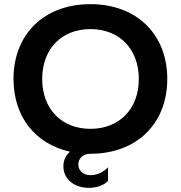

<svg xmlns="http://www.w3.org/2000/svg" viewBox="-20 -730 870 924"><path d="M415 10C637 10 785 -134 785 -350C785 -566 637 -710 415 -710C193 -710 45 -566 45 -350C45 -168 150 -37 317 0C297 17 285 41 285 70C285 133 338 174 408 174C451 174 485 158 500 140V75C479 97 449 113 416 113C381 113 357 92 357 61C357 33 379 10 415 10ZM415 -110C276 -110 183 -206 183 -350C183 -494 276 -590 415 -590C555 -590 648 -494 648 -350C648 -206 555 -110 415 -110Z"/></svg>

Font: Goli SemiBold
Style: Regular
Weight: 600
Designer: jaikishan Patel
Foundry: MagicType
Version: Version 1.000;Glyphs 3.2 (3242)